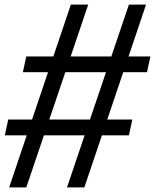

<svg xmlns="http://www.w3.org/2000/svg" viewBox="-20 -820 678 840"><path d="M273 0 544 -800H619L349 0ZM1 -228 16 -297H559L544 -228ZM20 0 290 -800H366L95 0ZM80 -504 95 -573H638L623 -504Z"/></svg>

Font: Victor Mono
Style: Italic
Weight: 400
Italic angle: -12°
Monospace: yes
Designer: Rune Bjørnerås
Version: Version 1.561;gftools[0.9.30]